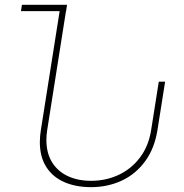

<svg xmlns="http://www.w3.org/2000/svg" viewBox="-20 -770 767 800"><path d="M668 -429.7 636.2 -229Q624 -151.4 584.5 -97.7Q544.9 -43.9 486.6 -17.1Q428.2 9.8 359.4 9.8Q295.4 9.8 247.3 -11.5Q199.2 -32.7 172.6 -74.7Q146 -116.7 146 -178.2Q146 -202.1 150.4 -229L228.5 -723.6H67.4L71.3 -750H259.3L255.4 -723.6H254.9L176.8 -229Q173.3 -208.5 173.3 -186.5Q173.3 -132.3 196.8 -94.2Q220.2 -56.2 262.2 -36.4Q304.2 -16.6 359.4 -16.6Q421.4 -16.6 474.6 -41.5Q527.8 -66.4 563.7 -114.3Q599.6 -162.1 609.9 -229L641.6 -429.7Z"/></svg>

Font: Mardoto Thin
Style: Italic
Weight: 250
Italic angle: -12°
Designer: Christian Robertson, Vahan Hovhannisyan
Foundry: Google
Version: Version 1.000